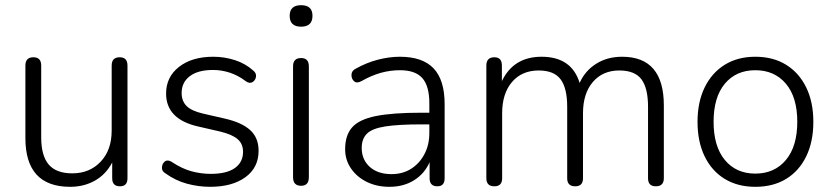

<svg xmlns="http://www.w3.org/2000/svg" viewBox="-20 -713 3209 741"><path d="M251 8Q78 8 78 -180V-460Q78 -492 109 -492Q139 -492 139 -460V-183Q139 -112 168 -78Q197 -44 259 -44Q326 -44 368.5 -89Q411 -134 411 -209V-460Q411 -492 442 -492Q472 -492 472 -460V-25Q472 6 443 6Q413 6 413 -25V-86Q389 -40 346.5 -16Q304 8 251 8Z M791 8Q746 8 701.5 -4Q657 -16 617 -45Q604 -53 605 -67.5Q606 -82 616.5 -90Q627 -98 643 -88Q682 -62 719 -52Q756 -42 793 -42Q855 -42 886.5 -64.5Q918 -87 918 -127Q918 -158 897 -176Q876 -194 831 -205L744 -225Q621 -253 621 -352Q621 -416 671 -455Q721 -494 803 -494Q846 -494 886.5 -481Q927 -468 957 -441Q970 -431 968 -417Q966 -403 954.5 -396Q943 -389 928 -400Q899 -422 867 -432.5Q835 -443 802 -443Q744 -443 712.5 -419Q681 -395 681 -354Q681 -323 700 -304Q719 -285 762 -275L849 -255Q914 -240 946 -210.5Q978 -181 978 -131Q978 -66 927 -29Q876 8 791 8Z M1142 -610Q1098 -610 1098 -652Q1098 -693 1142 -693Q1186 -693 1186 -652Q1186 -610 1142 -610ZM1142 4Q1111 4 1111 -29V-457Q1111 -489 1142 -489Q1172 -489 1172 -457V-29Q1172 4 1142 4Z M1483 8Q1434 8 1395.5 -11Q1357 -30 1334.5 -63Q1312 -96 1312 -137Q1312 -191 1339 -221.5Q1366 -252 1430 -265Q1494 -278 1606 -278H1637V-314Q1637 -381 1610 -411.5Q1583 -442 1524 -442Q1486 -442 1450 -432Q1414 -422 1375 -400Q1357 -390 1346.5 -399.5Q1336 -409 1336.5 -424.5Q1337 -440 1353 -448Q1394 -471 1438 -482.5Q1482 -494 1523 -494Q1611 -494 1653.5 -449Q1696 -404 1696 -311V-25Q1696 6 1668 6Q1638 6 1638 -25V-87Q1618 -42 1577.5 -17Q1537 8 1483 8ZM1491 -41Q1534 -41 1566.5 -61.5Q1599 -82 1618 -118Q1637 -154 1637 -200V-233H1607Q1517 -233 1466.5 -225Q1416 -217 1396 -197Q1376 -177 1376 -142Q1376 -97 1407 -69Q1438 -41 1491 -41Z M1888 6Q1857 6 1857 -25V-460Q1857 -492 1888 -492Q1917 -492 1917 -460V-400Q1962 -494 2070 -494Q2186 -494 2217 -393Q2238 -440 2281 -467Q2324 -494 2381 -494Q2542 -494 2542 -306V-25Q2542 6 2511 6Q2481 6 2481 -25V-301Q2481 -373 2455.5 -407Q2430 -441 2370 -441Q2306 -441 2268 -396.5Q2230 -352 2230 -276V-25Q2230 6 2200 6Q2169 6 2169 -25V-301Q2169 -373 2143.5 -407Q2118 -441 2059 -441Q1994 -441 1956 -396.5Q1918 -352 1918 -276V-25Q1918 6 1888 6Z M2895 8Q2827 8 2777 -22.5Q2727 -53 2699.5 -109.5Q2672 -166 2672 -243Q2672 -319 2699.5 -375.5Q2727 -432 2777 -463Q2827 -494 2895 -494Q2964 -494 3014 -463Q3064 -432 3091.5 -375.5Q3119 -319 3119 -243Q3119 -166 3091.5 -109.5Q3064 -53 3014 -22.5Q2964 8 2895 8ZM2895 -43Q2969 -43 3013 -95.5Q3057 -148 3057 -243Q3057 -338 3013 -390Q2969 -442 2895 -442Q2821 -442 2777.5 -390Q2734 -338 2734 -243Q2734 -148 2777.5 -95.5Q2821 -43 2895 -43Z"/></svg>

Font: Nunito Light
Style: Regular
Weight: 300
Designer: Vernon Adams
Foundry: Vernon Adams
Version: Version 3.601; ttfautohint (v1.8.2.53-6de2)